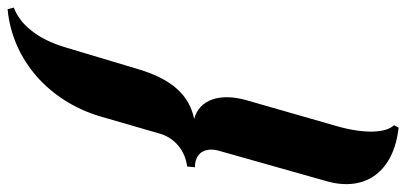

<svg xmlns="http://www.w3.org/2000/svg" viewBox="-362 -496 1044 493"><g transform="rotate(-90 159.5 -250.0)"><path d="M78 252 84 240C64 220 61 164 82 92L148 -138C168 -208 149 -260 100 -273C160 -285 202 -329 228 -417L284 -604C306 -678 345 -721 386 -736L382 -752C252 -740 145 -646 106 -512L62 -360C51 -323 19 -296 -22 -291L-24 -271C12 -271 29 -246 18 -208L-60 68C-88 168 -34 240 78 252Z"/></g></svg>

Font: Mazius Display Extra Italic
Style: Bold
Weight: 700
Italic angle: -17°
Designer: Alberto Casagrande & Collletttivo
Foundry: Collletttivo
Version: Version 2.000;Glyphs 3.2 (3217)